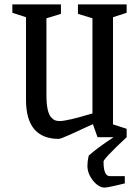

<svg xmlns="http://www.w3.org/2000/svg" viewBox="-20 -623 637 872"><path d="M555.2 -564.9 493.2 -544.9V-58.1L555.2 -38.1V0Q450.2 98.1 450.2 110.8Q450.2 176.8 478 176.8H546.9V210Q536.6 212.9 500.5 220.9Q464.4 229 456.1 229Q427.7 229 402.3 197Q377 165 377 129.9Q377 109.4 382.8 84Q418.9 50.8 496.1 0H422.9L401.9 -59.1Q390.6 -54.2 367.9 -43.7Q345.2 -33.2 328.4 -25.4Q311.5 -17.6 293 -9.3Q274.4 -1 262.5 3.4Q250.5 7.8 247.1 7.8Q98.1 7.8 98.1 -169.9V-544.9L36.1 -564.9V-603H256.8V-560.1L190.9 -540V-190.9Q190.9 -153.3 196 -128.4Q201.2 -103.5 210.4 -92.3Q219.7 -81.1 229 -77.1Q238.3 -73.2 251 -73.2Q285.2 -73.2 399.9 -107.9V-540L334 -560.1V-603H555.2Z"/></svg>

Font: Grenze
Style: Regular
Weight: 400
Designer: Renata Polastri
Foundry: Omnibus-Type
Version: Version 1.002;PS 001.002;hotconv 1.0.88;makeotf.lib2.5.64775